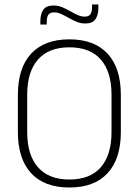

<svg xmlns="http://www.w3.org/2000/svg" viewBox="-20 -824 617 854"><path d="M288.5 10Q177 10 118.2 -54Q59.5 -118 59.5 -237V-402Q59.5 -521 118.2 -585Q177 -649 288.5 -649Q400 -649 458.8 -585Q517.5 -521 517.5 -402V-237Q517.5 -118 458.8 -54Q400 10 288.5 10ZM288.5 -25.5Q381 -25.5 428.5 -80.2Q476 -135 476 -236V-403.5Q476 -504.5 428.5 -559Q381 -613.5 288.5 -613.5Q196.5 -613.5 148.8 -559Q101 -504.5 101 -403.5V-236Q101 -135 148.8 -80.2Q196.5 -25.5 288.5 -25.5ZM359.5 -719.5Q339 -719.5 321 -727Q303 -734.5 286 -744.2Q269 -754 252.8 -761.5Q236.5 -769 220.5 -769Q202.5 -769 195.2 -758.5Q188 -748 188 -727.5V-715H159.5V-730.5Q159.5 -761.5 172.5 -780.5Q185.5 -799.5 218 -799.5Q238.5 -799.5 256.5 -792Q274.5 -784.5 291.2 -774.8Q308 -765 324.5 -757.5Q341 -750 357 -750Q375 -750 382.2 -760.8Q389.5 -771.5 389.5 -792V-804H417.5V-788Q417.5 -758 404.8 -738.8Q392 -719.5 359.5 -719.5Z"/></svg>

Font: Anek Odia Medium ExtraLight
Style: Regular
Weight: 250
Version: Version 1.003